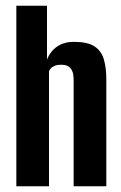

<svg xmlns="http://www.w3.org/2000/svg" viewBox="-20 -650 421 670"><path d="M37 0V-630H144V-442Q156 -472 180 -488Q204 -504 238 -504Q286 -504 310 -488Q334 -472 342.5 -442.5Q351 -413 351 -373V0H237V-366Q237 -377 236 -387Q235 -397 230.5 -405.5Q226 -414 217.5 -419Q209 -424 193 -424Q179 -424 170 -420Q161 -416 157 -411Q153 -406 151 -402V0Z"/></svg>

Font: Alumni Sans Thin
Style: Bold
Weight: 700
Version: Version 1.018